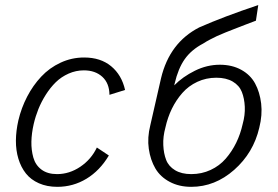

<svg xmlns="http://www.w3.org/2000/svg" viewBox="-20 -721 1087 751"><path d="M204.1 9.8Q163.6 9.8 132.1 -4.2Q100.6 -18.1 81.3 -42.5Q62 -66.9 52 -99.9Q42 -132.8 42.2 -170.9Q42.5 -209 51.8 -250Q63.5 -299.3 86.2 -343Q108.9 -386.7 141.1 -421.1Q173.3 -455.6 216.8 -475.8Q260.3 -496.1 309.1 -496.1Q373.5 -496.1 414.8 -461.9Q456.1 -427.7 469.2 -369.1L408.2 -350.1Q407.7 -395.5 380.1 -420.7Q352.5 -445.8 308.1 -445.8Q276.9 -445.8 248.3 -433.1Q219.7 -420.4 198.2 -399.4Q176.8 -378.4 159.2 -350.6Q141.6 -322.8 130.1 -294.2Q118.7 -265.6 111.8 -235.8Q103.5 -199.7 102.8 -167Q102.1 -134.3 110.4 -104.7Q118.7 -75.2 142.3 -57.6Q166 -40 203.1 -40Q251.5 -40 294.2 -68.8Q336.9 -97.7 358.9 -144L405.8 -112.8Q370.6 -53.7 318.4 -22Q266.1 9.8 204.1 9.8Z M839.8 -467.8Q887.7 -467.8 923.6 -448Q959.5 -428.2 977.8 -394.5Q996.1 -360.8 1001.5 -316.2Q1006.8 -271.5 994.1 -221.2Q971.2 -123 896 -56.6Q820.8 9.8 728 9.8Q680.2 9.8 643.6 -9.8Q606.9 -29.3 587.6 -62.3Q568.4 -95.2 562 -138.9Q555.7 -182.6 567.9 -231L609.9 -415Q643.1 -554.2 759.3 -613.8Q855.5 -656.2 990.2 -701.2L981 -640.1Q966.3 -634.8 937.3 -623.5Q908.2 -612.3 895.8 -607.4Q883.3 -602.5 861.8 -594Q840.3 -585.4 828.1 -579.6Q815.9 -573.7 801.3 -566.2Q786.6 -558.6 774.9 -550.8Q728.5 -526.4 702.6 -489.7Q676.8 -453.1 663.1 -394L661.6 -387.2Q694.8 -420.9 742.2 -444.3Q789.6 -467.8 839.8 -467.8ZM929.2 -235.8Q939 -271 937.5 -303.5Q936 -335.9 926 -361.3Q916 -386.7 890.4 -401.9Q864.7 -417 826.2 -417Q786.1 -417 751.7 -400.9Q717.3 -384.8 693.1 -357.2Q668.9 -329.6 652.3 -295.7Q635.7 -261.7 627 -222.2Q617.2 -186.5 618.7 -153.6Q620.1 -120.6 629.9 -95.5Q639.6 -70.3 664.8 -55.2Q689.9 -40 728 -40Q769 -40 803.7 -56.2Q838.4 -72.3 862.8 -100.3Q887.2 -128.4 903.8 -162.4Q920.4 -196.3 929.2 -235.8Z"/></svg>

Font: HK Grotesk Light Italic
Style: Regular
Weight: 300
Italic angle: -13°
Designer: Alfredo Marco Pradil and Stefan Peev
Foundry: Hanken Design Co.
Version: Version 1.000;PS 001.000;hotconv 1.0.88;makeotf.lib2.5.64775